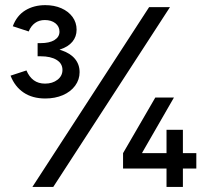

<svg xmlns="http://www.w3.org/2000/svg" viewBox="-20 -735 810 755"><path d="M21.5 -437.5 84 -458Q94.7 -432.6 112.8 -419.4Q130.9 -406.2 157.2 -406.2Q186.5 -406.2 206.1 -421.4Q225.6 -436.5 225.6 -460Q225.6 -485.4 202.6 -499.5Q179.7 -513.7 139.6 -513.7H127.9V-565.4H139.6Q174.8 -565.4 194.3 -577.6Q213.9 -589.8 213.9 -610.4Q213.9 -630.9 197.8 -643.6Q181.6 -656.2 156.2 -656.2Q133.8 -656.2 117.7 -644.5Q101.6 -632.8 92.8 -611.3L30.3 -631.8Q45.9 -673.8 79.6 -694.3Q113.3 -714.8 158.2 -714.8Q193.4 -714.8 221.2 -702.6Q249 -690.4 265.1 -668.5Q281.2 -646.5 281.2 -618.2Q281.2 -590.8 264.6 -570.8Q248 -550.8 216.3 -540.5Q184.6 -530.3 139.6 -530.3H127.9L214.8 -548.8V-530.3L127.9 -548.8H139.6Q187.5 -548.8 222.2 -537.1Q256.8 -525.4 274.9 -503.4Q293 -481.4 293 -451.2Q293 -421.9 275.4 -397.9Q257.8 -374 227.1 -360.8Q196.3 -347.7 158.2 -347.7Q107.4 -347.7 72.8 -371.1Q38.1 -394.5 21.5 -437.5ZM566.4 -707H648.4L189.5 0H107.4ZM463.9 -132.8 590.8 -351.6H664.1L538.1 -132.8L539.1 -139.6V-132.8H752V-72.3H463.9ZM634.8 -224.6H699.2V0H634.8Z"/></svg>

Font: Wanted Sans Variable
Style: Regular
Weight: 400
Designer: Original Design by Kil Hyung-jin and Kang Hanbin, Wanted Lab, Inc; Hangeul from Source Han Sans by Jang Soo-young and Ka
Foundry: Wanted Lab, Inc.
Version: Version 1.003;Glyphs 3.2 (3227)